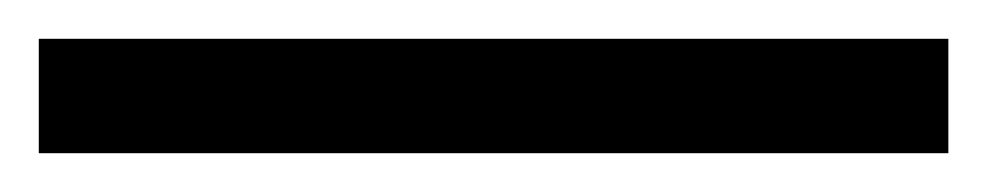

<svg xmlns="http://www.w3.org/2000/svg" viewBox="-25 -839 509 99"><path d="M-5 -760V-819H464V-760Z"/></svg>

Font: Noto Serif Armenian
Style: Regular
Weight: 400
Designer: Monotype Design Team
Foundry: Monotype Imaging Inc.
Version: Version 2.007